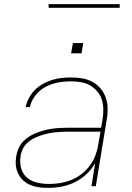

<svg xmlns="http://www.w3.org/2000/svg" viewBox="-20 -904 640 932"><path d="M212 8Q190 8 168 5Q146 2 127 -6Q108 -14 92.5 -28.5Q77 -43 68 -61.5Q59 -80 57 -102Q55 -124 59 -147Q62 -165 70 -183.5Q78 -202 92 -217Q106 -232 123.5 -242.5Q141 -253 159.5 -260Q178 -267 197 -272Q216 -277 235 -279.5Q254 -282 273 -283Q292 -284 311 -284H471L478 -326Q482 -350 481.5 -374.5Q481 -399 474 -421Q467 -443 452 -460.5Q437 -478 417 -489.5Q397 -501 373.5 -505Q350 -509 325 -509Q305 -509 284 -507Q263 -505 242.5 -499Q222 -493 202.5 -483Q183 -473 167 -457.5Q151 -442 140 -423Q129 -404 125 -384H104Q109 -406 120.5 -428Q132 -450 149.5 -467.5Q167 -485 188.5 -497Q210 -509 233 -516Q256 -523 279 -525.5Q302 -528 325 -528Q353 -528 379.5 -523.5Q406 -519 429 -506.5Q452 -494 468.5 -474Q485 -454 493.5 -429.5Q502 -405 502.5 -377.5Q503 -350 498 -323L445 0H424L442 -113Q426 -83 399.5 -58.5Q373 -34 342 -19Q311 -4 278 2Q245 8 212 8ZM218 -11Q245 -11 272.5 -15.5Q300 -20 326 -30.5Q352 -41 375.5 -59Q399 -77 416 -100Q433 -123 443 -149.5Q453 -176 457 -203L468 -265H311Q294 -265 277 -264Q260 -263 242.5 -261Q225 -259 208 -255Q191 -251 174 -245Q157 -239 140.5 -230.5Q124 -222 111 -209Q98 -196 90 -179.5Q82 -163 80 -146Q75 -116 82.5 -88Q90 -60 111 -42Q132 -24 160.5 -17.5Q189 -11 218 -11ZM325 -645 334 -695H384L376 -645ZM561 -866H216V-884H561Z"/></svg>

Font: Iosevka SS04 Th Ex Obl
Style: Regular
Weight: 100
Width: 7
Italic angle: -9°
Monospace: yes
Designer: Belleve Invis
Foundry: Belleve Invis
Version: Version 19.0.0; ttfautohint (v1.8.4)